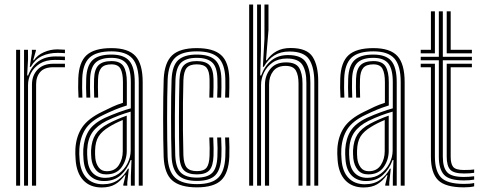

<svg xmlns="http://www.w3.org/2000/svg" viewBox="-20 -820 2134 848"><path d="M111.5 -525 120.8 -585.5V-600H138.5V-595.8L126.5 -553.8H129.8Q145.2 -576.8 173.9 -589.4Q202.5 -602 233 -602Q246.2 -602 266.8 -600.5V-585.2Q251 -586.5 234.2 -586.5Q194.8 -586.5 164.8 -572.1Q134.8 -557.8 116.2 -525ZM86.2 0V-600H103.5L103.8 -558L100 -486.8H104.2Q136 -570.8 225.8 -570.8Q236.8 -570.8 248.5 -570.5Q260.2 -570.2 266.8 -569.8V-554.2Q259.5 -554.8 247 -555.1Q234.5 -555.5 222.8 -555.5Q182.5 -555.5 156.1 -539Q129.8 -522.5 116.8 -497.1Q103.8 -471.8 103.8 -445V0ZM51.2 0V-600H68.8V0ZM121.2 0V-446.5Q121.2 -486.8 146 -512.6Q170.8 -538.5 215.5 -538.5H266.8V-523Q255 -523 241.4 -523Q227.8 -523 215.5 -523Q176 -523 157.8 -502.2Q139.5 -481.5 139.5 -447.8V0Z M592.8 0V-457Q592.8 -530 564.8 -561.6Q536.8 -593.2 472.2 -593.2Q405.5 -593.2 375.5 -565.4Q345.5 -537.5 343.2 -473Q341.8 -432.5 344 -388.8H326.8Q325.5 -411 325.2 -431.8Q325 -452.5 325.8 -473.8Q328.5 -545.5 362.6 -576.5Q396.8 -607.5 472.2 -607.5Q546.2 -607.5 578.2 -572.6Q610.2 -537.8 610.2 -457V0ZM558 0V-42L560.8 -113.2H557Q542.5 -73 513.5 -46.6Q484.5 -20.2 439.2 -20.5Q400 -20.5 376 -45Q352 -69.5 348.8 -117Q348 -129 347.6 -139.6Q347.2 -150.2 347.8 -160.2Q350.8 -207.8 371.5 -241.5Q392.2 -275.2 444.2 -299.8Q473.5 -313 504.1 -324.2Q534.8 -335.5 557.8 -341.5V-457Q557.8 -514.8 538 -539.6Q518.2 -564.5 472.2 -564.5Q423.8 -564.5 401.8 -543Q379.8 -521.5 378 -472Q376.8 -432.8 378.8 -388.8H361.5Q359.2 -434.5 360.8 -472.5Q362.8 -529.5 388.6 -554.2Q414.5 -579 472.2 -579Q527.5 -579 551.4 -550.8Q575.2 -522.5 575.2 -457V0ZM429.2 8Q377.8 8 348 -23.8Q318.2 -55.5 314 -114.2Q311.8 -143.5 313 -163.2Q316.5 -218.5 342.8 -257.5Q369 -296.5 432 -326.8Q458.2 -339.8 477.6 -348.8Q497 -357.8 523 -366V-457.2Q523 -495.8 512.5 -515.8Q502 -535.8 472.2 -535.8Q440.8 -535.8 427.4 -520Q414 -504.2 413 -470Q412.5 -456.8 412.5 -435.9Q412.5 -415 413.5 -388.8H396Q395 -417 395 -436.4Q395 -455.8 395.5 -471.5Q397 -514.5 415.4 -532.4Q433.8 -550.2 472.2 -550.2Q511 -550.2 525.6 -527.1Q540.2 -504 540.2 -457.2V-354.2Q511 -345.2 486.4 -334.9Q461.8 -324.5 438 -313Q380.2 -285.8 357 -249.2Q333.8 -212.8 330.5 -161.8Q329.8 -150.8 330.1 -139.5Q330.5 -128.2 331.5 -115.8Q335.2 -62.5 362 -34.4Q388.8 -6.2 434.5 -6.2Q475 -6.2 502.2 -25.8Q529.5 -45.2 545.2 -75H549L542.2 -14.5V0H524.8L524.5 -4.2L534.5 -46.2H531.2Q512.8 -20.2 488.8 -6.1Q464.8 8 429.2 8ZM445 -34.5Q479.2 -34.5 504.4 -52.9Q529.5 -71.2 543.4 -99.1Q557.2 -127 557.2 -155.2V-327Q533.5 -320.5 505.1 -309.8Q476.8 -299 450.5 -286.2Q408.8 -265.2 388 -235.6Q367.2 -206 365 -157Q364.5 -146.8 365 -137.4Q365.5 -128 366.2 -118.5Q369 -77 389.8 -55.8Q410.5 -34.5 445 -34.5ZM449 -49.8Q419.5 -49.8 403.2 -69.6Q387 -89.5 383.5 -119.8Q381.8 -140.8 382.2 -155.8Q384.5 -199.5 402 -226.4Q419.5 -253.2 456.5 -273Q474.2 -282.5 496.4 -292.2Q518.5 -302 539.8 -309.2V-153.5Q539.8 -113.8 517.4 -81.8Q495 -49.8 449 -49.8ZM451.5 -63.8Q487.5 -63.8 504.9 -90.8Q522.2 -117.8 522.2 -152.2V-290Q487 -275.5 462.2 -259.8Q430 -240.5 415.5 -217.5Q401 -194.5 400 -155.8Q399.8 -147.8 399.9 -139.1Q400 -130.5 401 -121.5Q403.2 -98 415.6 -80.9Q428 -63.8 451.5 -63.8Z M849.8 7.5Q776 7.5 740.9 -23Q705.8 -53.5 702.8 -127.8Q701.8 -160.2 701.1 -204.4Q700.5 -248.5 700.5 -296.8Q700.5 -345 701.1 -390.4Q701.8 -435.8 703 -470.5Q706.5 -544 740.5 -575.8Q774.5 -607.5 848.8 -607.5Q922 -607.5 956.2 -577.1Q990.5 -546.8 992.8 -473.8Q993 -456 992.9 -432.9Q992.8 -409.8 991.8 -388.8H974.2Q976.2 -430.8 975.2 -473Q973.2 -537.5 944 -565.4Q914.8 -593.2 848.8 -593.2Q782.5 -593.2 753 -564.4Q723.5 -535.5 720.5 -469.5Q719.2 -434 718.6 -388.9Q718 -343.8 718 -296.2Q718 -248.8 718.6 -205.2Q719.2 -161.8 720.2 -129.2Q722.8 -64 753.2 -35.4Q783.8 -6.8 849.8 -6.8Q914.8 -6.8 943.6 -34.8Q972.5 -62.8 975.2 -128.5Q976 -147 975.9 -166.1Q975.8 -185.2 974.2 -212.8H991.8Q993 -190 993.2 -170.5Q993.5 -151 992.8 -128Q989.8 -55.5 956.9 -24Q924 7.5 849.8 7.5ZM849.8 -21Q792.5 -21 766.1 -47.1Q739.8 -73.2 737.8 -130Q736.5 -164 736 -208.6Q735.5 -253.2 735.5 -301Q735.5 -348.8 736 -392.6Q736.5 -436.5 737.8 -468.5Q740.5 -530.2 767.1 -554.6Q793.8 -579 848.8 -579Q904.8 -579 930.4 -554.9Q956 -530.8 957.8 -472.5Q958.2 -455.2 958.1 -433.8Q958 -412.2 956.8 -388.8H939.2Q940.5 -413 940.6 -434.8Q940.8 -456.5 940.2 -472Q939 -524.2 916.9 -544.4Q894.8 -564.5 848.8 -564.5Q803.2 -564.5 780.4 -543.8Q757.5 -523 755 -467.2Q754.2 -442.5 753.5 -401.8Q752.8 -361 752.4 -313.1Q752 -265.2 752.4 -218.2Q752.8 -171.2 754 -133.8Q756.5 -78.5 779.1 -57Q801.8 -35.5 849.8 -35.5Q895.5 -35.5 916.9 -56.1Q938.2 -76.8 940.2 -129.2Q941 -146.5 940.9 -165.4Q940.8 -184.2 939.2 -212.8H956.8Q958.2 -182.8 958.4 -164.6Q958.5 -146.5 957.8 -129Q955 -70.5 930.6 -45.8Q906.2 -21 849.8 -21ZM849.8 -49.8Q810.2 -49.8 792 -68.2Q773.8 -86.8 772.2 -134.2Q771.2 -167 770.8 -210Q770.2 -253 770.4 -299.2Q770.5 -345.5 771 -389Q771.5 -432.5 772.5 -466.2Q774.5 -514.8 792.9 -532.5Q811.2 -550.2 848.8 -550.2Q887.8 -550.2 904.9 -532.4Q922 -514.5 923 -470.5Q923.2 -455.5 923.1 -435.4Q923 -415.2 921.8 -388.8H904.5Q905.5 -414.8 905.6 -435.1Q905.8 -455.5 905.5 -470Q904.8 -505.8 892.4 -520.8Q880 -535.8 848.8 -535.8Q818.2 -535.8 804.9 -520.5Q791.5 -505.2 790 -465.5Q788.8 -424.2 788.1 -365.2Q787.5 -306.2 788 -244.6Q788.5 -183 790 -134.2Q791.5 -95.8 804.8 -80Q818 -64.2 849.8 -64.2Q880.5 -64.2 892.4 -79.5Q904.2 -94.8 905.5 -131.5Q906 -149 906 -166.1Q906 -183.2 904.5 -212.8H921.8Q923.2 -185.5 923.4 -165.8Q923.5 -146 923 -131.2Q921.2 -86.2 904.8 -68Q888.2 -49.8 849.8 -49.8Z M1368.2 0V-458Q1368.2 -521.8 1345.8 -557.1Q1323.2 -592.5 1258 -592.5Q1219 -592.5 1191.4 -575.1Q1163.8 -557.8 1145.2 -525H1141L1148 -648.8V-800H1165.8V-687L1154.8 -553.8H1158Q1176 -579.8 1201.8 -593.9Q1227.5 -608 1263 -608Q1335.8 -608 1360.6 -569.2Q1385.5 -530.5 1385.5 -461.2V0ZM1080.5 0V-800H1098V0ZM1115.5 0V-800H1132.5V-599.8L1129.2 -486.8H1133.5Q1149 -529.2 1179 -553.2Q1209 -577.2 1253.2 -576.8Q1311.5 -576.5 1331.1 -544.6Q1350.8 -512.8 1350.8 -457V0H1333.2V-455Q1333.2 -506.2 1315.4 -533.9Q1297.5 -561.5 1247.2 -561.5Q1209.5 -561.5 1184.1 -543.9Q1158.8 -526.2 1145.9 -499.5Q1133 -472.8 1133 -445V0ZM1150.2 0V-446.5Q1150.2 -486.2 1173.8 -515.4Q1197.2 -544.5 1243.5 -544.5Q1286.5 -544.5 1301.2 -520.1Q1316 -495.8 1316 -451.8V0H1298.5V-450.8Q1298.5 -487.5 1286.9 -508.2Q1275.2 -529 1241 -529Q1204.8 -529 1186.6 -505.6Q1168.5 -482.2 1168.5 -447.8V0Z M1749.8 0V-457Q1749.8 -530 1721.8 -561.6Q1693.8 -593.2 1629.2 -593.2Q1562.5 -593.2 1532.5 -565.4Q1502.5 -537.5 1500.2 -473Q1498.8 -432.5 1501 -388.8H1483.8Q1482.5 -411 1482.2 -431.8Q1482 -452.5 1482.8 -473.8Q1485.5 -545.5 1519.6 -576.5Q1553.8 -607.5 1629.2 -607.5Q1703.2 -607.5 1735.2 -572.6Q1767.2 -537.8 1767.2 -457V0ZM1715 0V-42L1717.8 -113.2H1714Q1699.5 -73 1670.5 -46.6Q1641.5 -20.2 1596.2 -20.5Q1557 -20.5 1533 -45Q1509 -69.5 1505.8 -117Q1505 -129 1504.6 -139.6Q1504.2 -150.2 1504.8 -160.2Q1507.8 -207.8 1528.5 -241.5Q1549.2 -275.2 1601.2 -299.8Q1630.5 -313 1661.1 -324.2Q1691.8 -335.5 1714.8 -341.5V-457Q1714.8 -514.8 1695 -539.6Q1675.2 -564.5 1629.2 -564.5Q1580.8 -564.5 1558.8 -543Q1536.8 -521.5 1535 -472Q1533.8 -432.8 1535.8 -388.8H1518.5Q1516.2 -434.5 1517.8 -472.5Q1519.8 -529.5 1545.6 -554.2Q1571.5 -579 1629.2 -579Q1684.5 -579 1708.4 -550.8Q1732.2 -522.5 1732.2 -457V0ZM1586.2 8Q1534.8 8 1505 -23.8Q1475.2 -55.5 1471 -114.2Q1468.8 -143.5 1470 -163.2Q1473.5 -218.5 1499.8 -257.5Q1526 -296.5 1589 -326.8Q1615.2 -339.8 1634.6 -348.8Q1654 -357.8 1680 -366V-457.2Q1680 -495.8 1669.5 -515.8Q1659 -535.8 1629.2 -535.8Q1597.8 -535.8 1584.4 -520Q1571 -504.2 1570 -470Q1569.5 -456.8 1569.5 -435.9Q1569.5 -415 1570.5 -388.8H1553Q1552 -417 1552 -436.4Q1552 -455.8 1552.5 -471.5Q1554 -514.5 1572.4 -532.4Q1590.8 -550.2 1629.2 -550.2Q1668 -550.2 1682.6 -527.1Q1697.2 -504 1697.2 -457.2V-354.2Q1668 -345.2 1643.4 -334.9Q1618.8 -324.5 1595 -313Q1537.2 -285.8 1514 -249.2Q1490.8 -212.8 1487.5 -161.8Q1486.8 -150.8 1487.1 -139.5Q1487.5 -128.2 1488.5 -115.8Q1492.2 -62.5 1519 -34.4Q1545.8 -6.2 1591.5 -6.2Q1632 -6.2 1659.2 -25.8Q1686.5 -45.2 1702.2 -75H1706L1699.2 -14.5V0H1681.8L1681.5 -4.2L1691.5 -46.2H1688.2Q1669.8 -20.2 1645.8 -6.1Q1621.8 8 1586.2 8ZM1602 -34.5Q1636.2 -34.5 1661.4 -52.9Q1686.5 -71.2 1700.4 -99.1Q1714.2 -127 1714.2 -155.2V-327Q1690.5 -320.5 1662.1 -309.8Q1633.8 -299 1607.5 -286.2Q1565.8 -265.2 1545 -235.6Q1524.2 -206 1522 -157Q1521.5 -146.8 1522 -137.4Q1522.5 -128 1523.2 -118.5Q1526 -77 1546.8 -55.8Q1567.5 -34.5 1602 -34.5ZM1606 -49.8Q1576.5 -49.8 1560.2 -69.6Q1544 -89.5 1540.5 -119.8Q1538.8 -140.8 1539.2 -155.8Q1541.5 -199.5 1559 -226.4Q1576.5 -253.2 1613.5 -273Q1631.2 -282.5 1653.4 -292.2Q1675.5 -302 1696.8 -309.2V-153.5Q1696.8 -113.8 1674.4 -81.8Q1652 -49.8 1606 -49.8ZM1608.5 -63.8Q1644.5 -63.8 1661.9 -90.8Q1679.2 -117.8 1679.2 -152.2V-290Q1644 -275.5 1619.2 -259.8Q1587 -240.5 1572.5 -217.5Q1558 -194.5 1557 -155.8Q1556.8 -147.8 1556.9 -139.1Q1557 -130.5 1558 -121.5Q1560.2 -98 1572.6 -80.9Q1585 -63.8 1608.5 -63.8Z M2028.8 -23.2Q1963.5 -23.2 1940.9 -48.4Q1918.2 -73.5 1918.2 -128V-553.8H1838.2V-569.2H1918.2V-770H1935.8V-569.2H2064.2V-553.8H1935.8V-128Q1935.8 -80 1955 -59.2Q1974.2 -38.5 2028.8 -38.5Q2051.2 -38.5 2074.2 -41.5V-26.8Q2055.8 -23.2 2028.8 -23.2ZM1838.2 -584.5V-600H1883.2V-770H1900.8V-584.5ZM1953 -584.5V-770H1970.5V-600H2064.2V-584.5ZM2028.8 7.5Q1947.5 7.5 1915.4 -24Q1883.2 -55.5 1883.2 -128V-523H1838.2V-538.5H1900.8V-128Q1900.8 -64.8 1927.9 -36.2Q1955 -7.8 2028.8 -7.8Q2041.5 -7.8 2053.1 -8.6Q2064.8 -9.5 2074.2 -11.8V3Q2056.5 7.5 2028.8 7.5ZM2028.8 -53.8Q1983.8 -53.8 1968.4 -70.8Q1953 -87.8 1953 -128V-538.5H2064.2V-523H1970.5V-128Q1970.5 -95.5 1981.9 -82.4Q1993.2 -69.2 2028.8 -69.2Q2061.8 -69.2 2074.2 -71.5V-56.8Q2056.5 -53.8 2028.8 -53.8Z"/></svg>

Font: Big Shoulders Inline Display SemiBold
Style: Regular
Weight: 600
Designer: Patric King
Foundry: XO Type Co
Version: Version 1.000